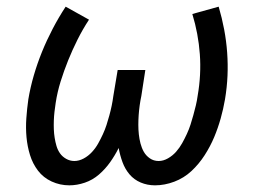

<svg xmlns="http://www.w3.org/2000/svg" viewBox="-20 -548 790 576"><path d="M188 8Q160 8 135 -3.5Q110 -15 94 -36Q78 -57 70 -83Q62 -109 59.5 -136.5Q57 -164 59 -193Q61 -222 65 -250Q71 -286 81.5 -322Q92 -358 106 -392.5Q120 -427 138 -461.5Q156 -496 177 -528L247 -489Q228 -460 212.5 -429Q197 -398 184.5 -367Q172 -336 162 -304Q152 -272 147 -239Q145 -226 143.5 -213Q142 -200 141.5 -186.5Q141 -173 141.5 -160Q142 -147 144 -134.5Q146 -122 149.5 -110Q153 -98 160 -88Q167 -78 178.5 -71.5Q190 -65 203 -65Q217 -65 231 -72.5Q245 -80 256 -92Q267 -104 274.5 -117.5Q282 -131 288.5 -145Q295 -159 299.5 -173Q304 -187 308 -201.5Q312 -216 315 -230.5Q318 -245 320 -260L333 -338H416L404 -260Q401 -246 399 -231.5Q397 -217 396 -202.5Q395 -188 395 -173.5Q395 -159 396.5 -145Q398 -131 401.5 -117.5Q405 -104 411.5 -92.5Q418 -81 429.5 -73Q441 -65 456 -65Q470 -65 484 -73Q498 -81 508.5 -93Q519 -105 526.5 -118.5Q534 -132 540.5 -146Q547 -160 551.5 -174Q556 -188 560 -202.5Q564 -217 567.5 -231.5Q571 -246 573 -261Q584 -324 579.5 -385.5Q575 -447 557 -506L636 -528Q646 -494 652.5 -459.5Q659 -425 661.5 -390Q664 -355 662.5 -320.5Q661 -286 655 -250Q650 -221 642 -192.5Q634 -164 622.5 -136.5Q611 -109 594 -82.5Q577 -56 554.5 -35Q532 -14 503 -3Q474 8 445 8Q422 8 402 -0.5Q382 -9 368.5 -25Q355 -41 347.5 -61.5Q340 -82 336 -104Q325 -82 310.5 -61.5Q296 -41 277 -24.5Q258 -8 234.5 0Q211 8 188 8Z"/></svg>

Font: Iosevka Etoile Oblique
Style: Regular
Weight: 400
Italic angle: -9°
Designer: Belleve Invis
Foundry: Belleve Invis
Version: Version 15.5.2; ttfautohint (v1.8.4)